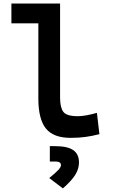

<svg xmlns="http://www.w3.org/2000/svg" viewBox="-20 -752 626 1061"><path d="M370.1 9.8Q275.4 9.8 233.6 -42Q191.9 -93.8 191.9 -207.5V-623H43V-732.4H312V-212.4Q312 -158.7 329.8 -134.3Q347.7 -109.9 409.2 -109.9Q451.2 -109.9 515.6 -128.4L529.3 -10.7Q488.8 0 451.2 4.9Q413.6 9.8 370.1 9.8ZM327.6 289.1 252 231.9Q287.6 203.1 302.2 187.3Q316.9 171.4 316.9 160.6Q316.9 140.6 287.1 140.6H255.4V55.7H286.1Q353 55.7 384.8 77.6Q416.5 99.6 416.5 146Q416.5 181.6 395.3 215.1Q374 248.5 327.6 289.1Z"/></svg>

Font: Cascadia Mono PL SemiBold
Style: Regular
Weight: 600
Monospace: yes
Designer: Aaron Bell
Foundry: Saja Typeworks
Version: Version 2404.023; ttfautohint (v1.8.4)